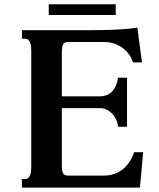

<svg xmlns="http://www.w3.org/2000/svg" viewBox="-20 -853 721 873"><path d="M435.5 -415Q450.2 -415 463.6 -419.9Q477.1 -424.8 487.8 -435.3Q498.5 -445.8 506.1 -461.7Q513.7 -477.5 516.6 -499.5H557.6V-276.9H516.6Q515.1 -295.4 507.6 -310.8Q500 -326.2 488.8 -337.4Q477.5 -348.6 463.9 -355Q450.2 -361.3 435.5 -361.3H261.2V-96.2Q261.2 -78.6 266.1 -66.7Q271 -54.7 288.6 -54.7H452.6Q478 -54.7 499.8 -62.3Q521.5 -69.8 538.8 -83.7Q556.2 -97.7 569.1 -117.4Q582 -137.2 589.8 -161.1H630.9L616.2 0H79.6V-39.1H94.2Q103 -39.1 108.4 -43.9Q113.8 -48.8 116.9 -56.4Q120.1 -64 121.1 -73.2Q122.1 -82.5 122.1 -91.3V-624.5Q122.1 -633.3 121.1 -642.6Q120.1 -651.9 116.9 -659.4Q113.8 -667 108.4 -671.9Q103 -676.8 94.2 -676.8H79.6V-715.8H381.8Q402.3 -715.8 430.9 -716.1Q459.5 -716.3 490.5 -717.5Q521.5 -718.8 551.5 -721.2Q581.5 -723.6 604.5 -727.5L625.5 -569.3H584.5Q576.7 -594.2 562 -611.8Q547.4 -629.4 529.5 -640.6Q511.7 -651.9 492.4 -657Q473.1 -662.1 456.1 -662.1H288.6Q271 -662.1 266.1 -649.7Q261.2 -637.2 261.2 -619.6V-415ZM201.7 -784.7V-833.5H506.3V-784.7Z"/></svg>

Font: Arian AMU Serif
Style: Bold
Weight: 700
Designer: Ruben Hakobyan (Tarumian)
Foundry: Ruben Hakobyan (Tarumian)
Version: Version 1.002